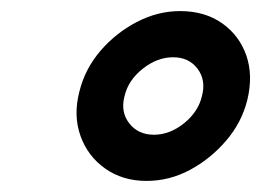

<svg xmlns="http://www.w3.org/2000/svg" viewBox="-20 -709 467 343"><path d="M241.7 -385.8Q199.2 -385.8 167.9 -407.9Q136.7 -430 123.8 -466.2Q110.8 -502.5 121.7 -545Q131.7 -585.8 159.2 -617.9Q186.7 -650 224.2 -669.6Q261.7 -689.2 301.7 -689.2Q345.8 -689.2 376.7 -667.5Q407.5 -645.8 420 -610Q432.5 -574.2 421.7 -530Q411.7 -490 383.8 -457.5Q355.8 -425 319.2 -405.4Q282.5 -385.8 241.7 -385.8ZM255 -468.3Q283.3 -468.3 308.8 -488.8Q334.2 -509.2 340.8 -537.5Q348.3 -565.8 332.9 -586.2Q317.5 -606.7 289.2 -606.7Q260.8 -606.7 235 -586.2Q209.2 -565.8 202.5 -537.5Q195 -509.2 210.8 -488.8Q226.7 -468.3 255 -468.3Z"/></svg>

Font: Funnel Sans
Style: Bold Italic
Weight: 700
Italic angle: -14.036°
Designer: NORD ID, Kristian Moeller
Foundry: Dicotype
Version: Version 1.000